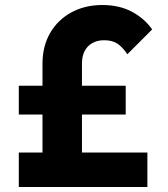

<svg xmlns="http://www.w3.org/2000/svg" viewBox="-20 -746 669 766"><path d="M149.5 0V-491Q149.5 -562 180.2 -614.8Q211 -667.5 265.2 -696.8Q319.5 -726 388 -726Q456.5 -726 507 -698.8Q557.5 -671.5 587 -628.5L488 -529.5Q469 -558 448.5 -571.8Q428 -585.5 395 -585.5Q368.5 -585.5 348.5 -574.2Q328.5 -563 317.8 -542.5Q307 -522 307 -492.5V0ZM55 0V-137.5H568V0ZM55 -289V-404H481.5V-289Z"/></svg>

Font: Marine Company Thin
Style: Regular
Weight: 100
Designer: Rodrigo Fuenzalida
Foundry: fragTYPE
Version: Version 1.000